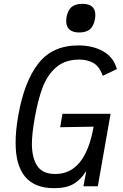

<svg xmlns="http://www.w3.org/2000/svg" viewBox="-20 -972 640 1002"><path d="M61.5 -226.5Q61.5 -293 75.5 -370Q106.5 -546 180 -640.5Q253.5 -735 389 -735Q463.5 -735 518 -704.5Q572.5 -674 590 -611.5L516.5 -576.5Q498 -626.5 466.8 -643.8Q435.5 -661 394 -661Q320 -661 273.8 -621.2Q227.5 -581.5 202.8 -516.5Q178 -451.5 161.5 -357.5Q146.5 -273.5 146.5 -221Q146.5 -149.5 174 -106.8Q201.5 -64 269 -64Q425 -64 468.5 -311L294 -308L306 -378H557L490.5 0H415.5L430 -77L426.5 -74.5Q401.5 -35 364.5 -12.5Q327.5 10 262 10Q61.5 10 61.5 -226.5ZM325.5 -862.5Q325.5 -874 327.5 -884Q334 -919 353.8 -935.5Q373.5 -952 409.5 -952Q477.5 -952 477.5 -894Q477.5 -882.5 475.5 -872Q469 -836 449.2 -819.2Q429.5 -802.5 393.5 -802.5Q360 -802.5 342.8 -817.8Q325.5 -833 325.5 -862.5Z"/></svg>

Font: JuliaMono Italic
Style: Regular
Weight: 400
Italic angle: -9°
Monospace: yes
Designer: cormullion
Foundry: corm
Version: Version 0.049; ttfautohint (v1.8.4)